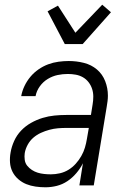

<svg xmlns="http://www.w3.org/2000/svg" viewBox="-20 -787 540 815"><path d="M173 8Q152 8 131 5Q110 2 91.5 -5.5Q73 -13 57.5 -26.5Q42 -40 33 -58Q24 -76 22.5 -97Q21 -118 25 -140Q29 -164 40 -188.5Q51 -213 69.5 -232.5Q88 -252 112 -265.5Q136 -279 161 -286.5Q186 -294 211 -296.5Q236 -299 261 -299H366L373 -343Q376 -360 376 -377Q376 -394 371 -409.5Q366 -425 356 -438Q346 -451 332 -459Q318 -467 301.5 -470Q285 -473 268 -473Q246 -473 224.5 -468.5Q203 -464 183 -452Q163 -440 149 -420.5Q135 -401 131 -379H70Q74 -401 84 -422Q94 -443 109 -461Q124 -479 143.5 -492.5Q163 -506 184.5 -514Q206 -522 228.5 -525Q251 -528 272 -528Q305 -528 336.5 -520Q368 -512 391.5 -492Q415 -472 426.5 -442.5Q438 -413 438 -381Q438 -369 436.5 -357.5Q435 -346 433 -334L378 0H317L332 -94Q321 -72 304 -52Q287 -32 266 -18Q245 -4 221 2Q197 8 173 8ZM196 -47Q215 -47 234.5 -51.5Q254 -56 271 -66.5Q288 -77 301.5 -92Q315 -107 325 -124.5Q335 -142 340.5 -160.5Q346 -179 349 -198L357 -244H262Q244 -244 226 -242.5Q208 -241 189.5 -236Q171 -231 153.5 -223Q136 -215 121.5 -202.5Q107 -190 97.5 -172.5Q88 -155 85 -137Q83 -123 85 -108.5Q87 -94 95.5 -83.5Q104 -73 115.5 -65.5Q127 -58 140 -54Q153 -50 167.5 -48.5Q182 -47 196 -47ZM255 -600 182 -739 226 -763 300 -648 414 -767 451 -735 331 -600Z"/></svg>

Font: Iosevka Light Oblique
Style: Regular
Weight: 300
Italic angle: -9°
Monospace: yes
Designer: Belleve Invis
Foundry: Belleve Invis
Version: Version 32.5.0; ttfautohint (v1.8.4)